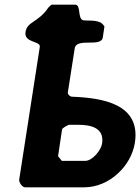

<svg xmlns="http://www.w3.org/2000/svg" viewBox="-20 -800 599 820"><path d="M89 -663C82 -616 154 -626 150 -600L62 -33C60 -23 74 0 87 0H340C445 0 540 -89 556 -190C582 -356 419 -382 287 -387C278 -388 268 -397 270 -407L299 -593C306 -641 412 -596 419 -640L426 -687C426 -688 419 -697 415 -700C396 -716 352 -711 337 -713C309 -718 328 -780 301 -780H201C199 -780 189 -771 186 -767C144 -704 96 -709 89 -663ZM228 -133 245 -247C246 -254 269 -265 274 -267H314C369 -267 426 -254 416 -187C412 -159 375 -113 344 -113H244Z"/></svg>

Font: Asimov Print
Style: CIt
Weight: 500
Designer: Google
Version: Version 2.000980: 2014